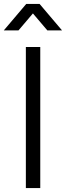

<svg xmlns="http://www.w3.org/2000/svg" viewBox="-52 -960 337 980"><path d="M42.5 -805H-32.5L82 -940H150L264.5 -805H189.5L116 -891.5ZM153.5 0H80V-720H153.5Z"/></svg>

Font: CCSD_manrope
Style: Regular
Weight: 400
Designer: Mikhail Sharanda
Foundry: Mikhail Sharanda
Version: Version 4.503